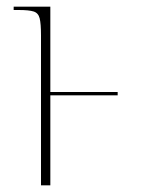

<svg xmlns="http://www.w3.org/2000/svg" viewBox="-20 -556 423 576"><path d="M103 -450Q103 -485 99 -501Q95 -517 81 -521.5Q67 -526 36 -526H21V-536H131V-280H333V-270H131V0H103Z"/></svg>

Font: Noto Serif Display ExtraCondensed Thin
Style: Regular
Weight: 100
Width: 2
Designer: Monotype Design Team
Foundry: Monotype Imaging Inc.
Version: Version 2.009